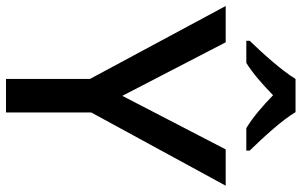

<svg xmlns="http://www.w3.org/2000/svg" viewBox="-198 -782 981 624"><g transform="rotate(90 292.0 -470.5)"><path d="M345 -941H237C210 -896 151 -831 113 -792V-781H185C220 -803 254 -833 290 -868C326 -833 362 -802 397 -781H470V-792C433 -830 371 -896 345 -941ZM292 -378 118 -714H0L237 -273V0H346V-277L584 -714H466Z"/></g></svg>

Font: Noto Sans Georgian Medium
Style: Regular
Weight: 500
Designer: Monotype Design Team, Akaki Razmadze
Foundry: Google LLC
Version: Version 2.005